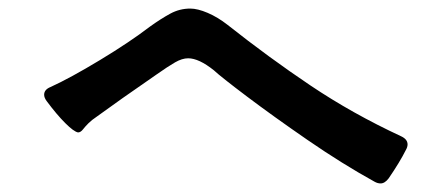

<svg xmlns="http://www.w3.org/2000/svg" viewBox="-20 -606 1040 448"><path d="M868 -178Q861 -178 854 -182Q778 -224 697.5 -279.5Q617 -335 556 -381Q495 -427 479 -442Q444 -470 419 -470Q405 -470 388.5 -460.5Q372 -451 345 -432Q333 -424 266 -377L206 -334Q194 -326 186.5 -318.5Q179 -311 173.5 -304Q168 -297 162 -297Q152 -299 132 -319Q112 -339 89 -370Q83 -378 83 -385Q83 -397 98 -403Q144 -424 213.5 -466Q283 -508 330 -544Q355 -562 377 -574Q399 -586 424 -586Q441 -586 464.5 -576Q488 -566 511 -548Q607 -472 704.5 -406.5Q802 -341 916 -288Q931 -281 931 -269Q931 -263 927 -256Q913 -228 887 -190Q878 -178 868 -178Z"/></svg>

Font: Shippori Gothic B2 Bold
Style: Regular
Weight: 700
Designer: FONTDASU
Foundry: FONTDASU / Google Inc. / but / Adobe
Version: Version 1.130